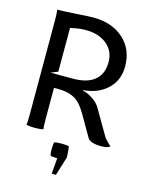

<svg xmlns="http://www.w3.org/2000/svg" viewBox="-120 -679 740 954"><g transform="rotate(15 250.0 -201.5)"><path d="M247.1 119.1Q219.7 118.2 212.4 115.2Q208.5 105.5 208.5 84.5Q208.5 56.6 212.4 46.9Q222.2 43 250 43Q277.8 43 287.6 46.9Q288.6 48.8 290.5 70.1Q292.5 91.3 292.5 102.5L262.2 200.2H240.7ZM59.1 -58.1V-540Q59.1 -574.7 56.2 -594.2H62.5Q94.2 -594.7 156.2 -598.9Q218.3 -603 240.2 -603Q336.9 -603 396 -549.6Q455.1 -496.1 455.1 -408.2Q455.1 -338.4 408.7 -293.2Q362.3 -248 284.2 -241.2V-237.8Q299.8 -237.8 330.1 -219.2Q360.4 -200.7 374.5 -176.3L450.2 -46.4Q453.6 -40.5 460 -33.4Q466.3 -26.4 471.2 -21.5Q476.1 -16.6 481.2 -12.2Q486.3 -7.8 486.8 -7.3Q479 4.9 439 4.9Q416.5 4.9 397.5 -1Q378.4 -6.8 372.1 -18.1L310.1 -125.5Q293.5 -154.3 276.6 -172.6Q259.8 -190.9 240.5 -199.7Q221.2 -208.5 203.9 -211.4Q186.5 -214.4 161.1 -214.8H141.1V-58.1Q141.1 -11.7 144 -2.9Q129.4 2 100.1 2Q70.8 2 56.2 -2.9Q59.1 -11.7 59.1 -58.1ZM141.1 -297.9 106.9 -284.2V-283.2H220.2Q293.5 -283.2 331.8 -315.2Q370.1 -347.2 370.1 -408.2Q370.1 -464.4 328.9 -498.8Q287.6 -533.2 220.2 -533.2Q184.6 -533.2 141.1 -522.9Z"/></g></svg>

Font: Nikodecs
Style: Medium
Weight: 500
Version: Version 0.29